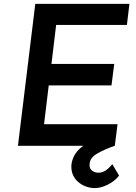

<svg xmlns="http://www.w3.org/2000/svg" viewBox="-20 -748 699 985"><path d="M161 -728H644L631 -620H268L244 -420H566L552 -310H230L206 -111H583L569 0H72ZM462 217Q413 214 379.5 184Q346 154 346 106Q346 86 355.5 62Q365 38 387 16.5Q409 -5 445 -18L568 0Q512 20 477.5 40.5Q443 61 440 90Q437 115 450.5 126Q464 137 482 138Q502 139 520.5 127.5Q539 116 556 94L591 153Q568 182 531.5 200Q495 218 462 217Z"/></svg>

Font: Josefin Sans Thin SemiBold
Style: Italic
Weight: 600
Italic angle: -7°
Version: Version 2.000